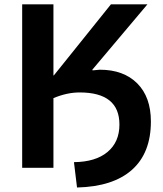

<svg xmlns="http://www.w3.org/2000/svg" viewBox="-20 -750 728 858"><path d="M79.1 0V-730.5H218.8V-413.1H220.7L475.6 -730.5H638.7L392.6 -438.5L393.6 -435.5Q422.9 -438.5 425.8 -438.5Q532.2 -438.5 593.3 -377.4Q654.3 -316.4 654.3 -207Q654.3 -66.4 569.8 8.8Q485.4 84 324.2 87.9L310.5 -25.4Q407.2 -26.4 460.4 -70.8Q513.7 -115.2 513.7 -193.4Q513.7 -336.9 335.9 -336.9Q279.3 -336.9 218.8 -311.5V0Z"/></svg>

Font: GenEi M Gothic v2 Bold
Style: Regular
Weight: 700
Version: Version 2.0